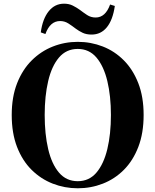

<svg xmlns="http://www.w3.org/2000/svg" viewBox="-20 -992 835 1032"><path d="M199.2 -817.9Q209 -890.6 241.7 -931.4Q274.4 -972.2 324.2 -972.2Q351.1 -972.2 371.3 -961.9Q391.6 -951.7 409.2 -939Q427.7 -924.8 448 -911.4Q468.3 -897.9 494.1 -897.9Q546.9 -897.9 571.8 -967.8L597.2 -960Q586.4 -884.8 554.4 -845.5Q522.5 -806.2 472.2 -806.2Q444.3 -806.2 424.3 -815.7Q404.3 -825.2 387.2 -837.9Q367.7 -853 347.4 -866Q327.1 -878.9 303.2 -878.9Q249 -878.9 224.1 -809.1ZM220.2 -374Q220.2 -271 239 -190.7Q257.8 -110.4 297.1 -64.2Q336.4 -18.1 397.9 -18.1Q459 -18.1 498.3 -64.2Q537.6 -110.4 556.9 -190.7Q576.2 -271 576.2 -374Q576.2 -476.1 556.9 -556.4Q537.6 -636.7 498.3 -682.9Q459 -729 397.9 -729Q336.4 -729 297.1 -682.9Q257.8 -636.7 239 -556.4Q220.2 -476.1 220.2 -374ZM397.9 -767.1Q468.3 -767.1 532.2 -742.2Q596.2 -717.3 645.5 -667.7Q694.8 -618.2 723.4 -544.7Q752 -471.2 752 -374Q752 -276.4 723.6 -202.6Q695.3 -128.9 646 -79.3Q596.7 -29.8 532.7 -4.9Q468.8 20 397.9 20Q327.6 20 263.7 -4.9Q199.7 -29.8 149.9 -79.1Q100.1 -128.4 71.5 -202.4Q43 -276.4 43 -374Q43 -470.7 71.8 -544.2Q100.6 -617.7 150.4 -667.2Q200.2 -716.8 263.9 -741.9Q327.6 -767.1 397.9 -767.1Z"/></svg>

Font: Source Han Serif JP Heavy
Style: Regular
Weight: 900
Designer: Ryoko NISHIZUKA  (kana & ideographs); Frank Grießhammer (Latin, Greek & Cyrillic); Wenlong ZHANG  (bopomofo); Sandoll Co
Foundry: Adobe Systems Incorporated
Version: Version 1.001;PS 1.001;hotconv 16.6.54;makeotf.lib2.5.65590